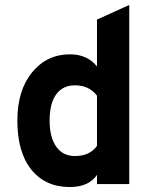

<svg xmlns="http://www.w3.org/2000/svg" viewBox="-20 -742 616 774"><path d="M261 12Q163 12 106.5 -58Q50 -128 50 -256Q50 -378 109.5 -450.5Q169 -523 262 -523Q332 -523 371 -474V-663L501 -722V0H371V-37Q338 12 261 12ZM180 -256Q180 -189 206.5 -151Q233 -113 282 -113Q342 -113 371 -154V-356Q340 -398 282 -398Q233 -398 206.5 -361.5Q180 -325 180 -256Z"/></svg>

Font: ReCut ExtraBold
Style: Regular
Weight: 800
Designer: Giant Group (for alternate capitals set)
Version: Version 2.002;FEAKit 1.0